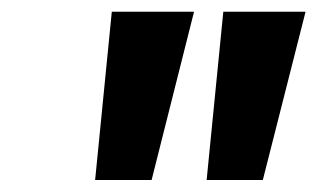

<svg xmlns="http://www.w3.org/2000/svg" viewBox="-20 -720 542 328"><path d="M333 -412.5 361.5 -700H502L429 -412.5ZM142.5 -412.5 171 -700H311.5L239 -412.5Z"/></svg>

Font: Overpass
Style: Bold Italic
Weight: 700
Italic angle: -10°
Designer: Delve Withrington, Dave Bailey, Thomas Jockin
Foundry: Delve Fonts LLC
Version: Version 4.000; ttfautohint (v1.8.3)